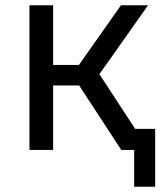

<svg xmlns="http://www.w3.org/2000/svg" viewBox="-20 -570 640 730"><path d="M92 0V-550H182V-323H280L440 -550H543L358 -288L546 0H441L281 -245H182V0ZM490 140V-80H570V140Z"/></svg>

Font: Pitagon Sans Mono
Style: Regular
Weight: 400
Monospace: yes
Designer: Travis Tran
Foundry: Pitagon
Version: Version 1.001;gftools[0.9.26]